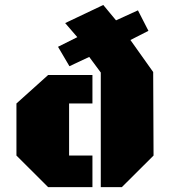

<svg xmlns="http://www.w3.org/2000/svg" viewBox="-20 -767 701 787"><path d="M217.8 -575.2 296.9 -614.7 247.1 -672.4 403.3 -746.6 455.6 -683.6 545.4 -724.6 588.4 -640.6 514.6 -603 607.9 -471.7 609.4 -129.4 479.5 0H393.1V-469.7L345.7 -533.7L264.6 -495.6ZM263.2 -129.4H358.9V0H177.2L47.4 -129.4V-342.8L177.2 -459.5H358.9V-342.8H263.2Z"/></svg>

Font: Black Ops One [rus by aLiNcE]
Style: Regular
Weight: 400
Designer: James Grieshaber
Foundry: James Grieshaber
Version: Version 1.002;May 25, 2024;FontCreator 13.0.0.2680 64-bit